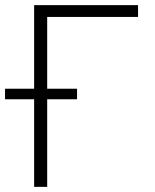

<svg xmlns="http://www.w3.org/2000/svg" viewBox="-43 -727 602 747"><path d="M494.1 -661.1H140.6V-381.8H256.8V-340.8H140.6V0H89.8V-340.8H-23.4V-381.8H89.8V-707H494.1Z"/></svg>

Font: Pretendard JP ExtraLight
Style: Regular
Weight: 200
Designer: Base glyphs from Inter by Rasmus Andersson; Hangeul glyphs from Noto Sans CJK(Source Han Sans) by Jang Soo-young and Kan
Foundry: Kil Hyung-jin
Version: Version 1.309